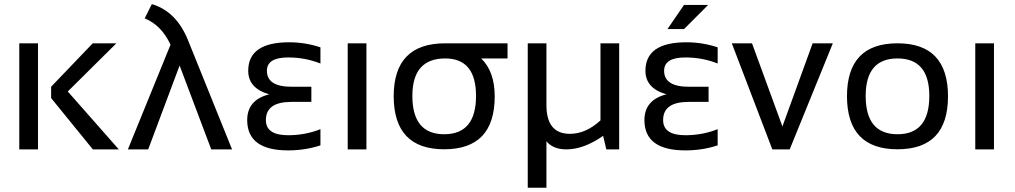

<svg xmlns="http://www.w3.org/2000/svg" viewBox="-20 -722 4907 928"><path d="M542.5 -512.7 307.6 -279.8 554.2 0H428.7L227.1 -248V-302.7L428.2 -512.7ZM163.6 -512.7V0H73.2V-512.7Z M804.2 -505.9Q760.3 -600.6 679.2 -633.3L713.9 -702.1Q832 -667.5 888.7 -527.8L1101.6 0H1001L848.1 -405.3L696.3 0H598.1Z M1528.8 -415Q1455.6 -444.3 1372.6 -444.3Q1270 -444.3 1270 -379.9Q1270 -302.7 1389.6 -302.7H1484.9V-229.5H1388.2Q1265.1 -229.5 1265.1 -141.6Q1265.1 -68.4 1372.6 -68.4Q1455.6 -68.4 1528.8 -97.7V-19.5Q1455.6 4.9 1372.6 4.9Q1174.8 4.9 1174.8 -141.6Q1174.8 -239.3 1281.2 -266.1Q1179.7 -294.9 1179.7 -379.9Q1179.7 -517.6 1377.4 -517.6Q1455.6 -517.6 1528.8 -493.2Z M1751 -512.7V0H1660.6V-512.7Z M2127 -73.2Q2280.8 -73.2 2280.8 -258.3Q2280.8 -439.5 2131.8 -439.5Q1973.1 -439.5 1973.1 -258.3Q1973.1 -73.2 2127 -73.2ZM1882.8 -256.3Q1882.8 -512.7 2131.8 -512.7H2433.1V-439.5H2305.7Q2371.1 -376.5 2371.1 -256.3Q2371.1 -0.5 2127 -0.5Q1883.8 -0.5 1882.8 -256.3Z M2972.7 -512.7V0H2910.6L2895 -65.4Q2801.8 0 2717.3 0Q2653.8 0 2621.1 -39.1V185.5H2530.8V-512.7H2621.1V-213.9Q2621.1 -75.2 2734.4 -75.2Q2812 -75.2 2882.3 -140.1V-512.7Z M3448.7 -415Q3375.5 -444.3 3292.5 -444.3Q3189.9 -444.3 3189.9 -379.9Q3189.9 -302.7 3309.6 -302.7H3404.8V-229.5H3308.1Q3185.1 -229.5 3185.1 -141.6Q3185.1 -68.4 3292.5 -68.4Q3375.5 -68.4 3448.7 -97.7V-19.5Q3375.5 4.9 3292.5 4.9Q3094.7 4.9 3094.7 -141.6Q3094.7 -239.3 3201.2 -266.1Q3099.6 -294.9 3099.6 -379.9Q3099.6 -517.6 3297.4 -517.6Q3375.5 -517.6 3448.7 -493.2ZM3286.1 -698.2H3402.8L3286.1 -581.5H3206.1Z M3517.1 -512.7H3614.7L3761.7 -110.8L3907.7 -512.7H4005.4L3796.9 0H3712.9Z M4317.9 -73.2Q4471.7 -73.2 4471.7 -258.3Q4471.7 -439.5 4317.9 -439.5Q4164.1 -439.5 4164.1 -258.3Q4164.1 -73.2 4317.9 -73.2ZM4073.7 -256.3Q4073.7 -512.7 4317.9 -512.7Q4562 -512.7 4562 -256.3Q4562 -0.5 4317.9 -0.5Q4074.7 -0.5 4073.7 -256.3Z M4784.2 -512.7V0H4693.8V-512.7Z"/></svg>

Font: Voltera
Style: Regular
Weight: 400
Designer: Bernd Montag
Version: Version 1.301